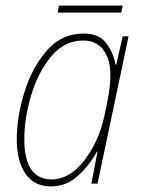

<svg xmlns="http://www.w3.org/2000/svg" viewBox="-20 -657 503 687"><path d="M162 10Q218 10 260 -29Q302 -68 327 -115H329L307 0H329L440 -527H419L396 -426H393Q387 -466 361 -501.5Q335 -537 279 -537Q200 -537 147 -475.5Q94 -414 67 -326Q40 -238 40 -158Q40 -80 71.5 -35Q103 10 162 10ZM165 -15Q67 -15 67 -159Q67 -234 91.5 -316Q116 -398 163 -455Q210 -512 278 -512Q324 -512 349.5 -479Q375 -446 375 -387Q375 -357 369 -320.5Q363 -284 354 -244Q334 -151 281.5 -83Q229 -15 165 -15ZM186 -612 191 -637H419L414 -612Z"/></svg>

Font: Noto Sans UI SemiCondensed Thin
Style: Italic
Weight: 250
Width: 4
Italic angle: -12°
Designer: Monotype Design Team
Foundry: Monotype Imaging Inc.
Version: Version 1.901